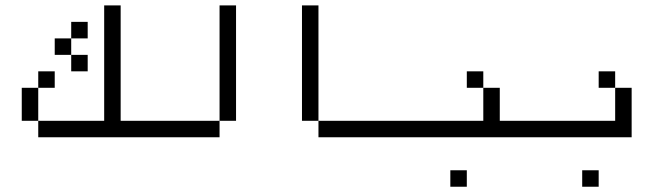

<svg xmlns="http://www.w3.org/2000/svg" viewBox="-20 -708 2540 728"><path d="M500 -187.5V-250H437.5V-687.5H375V-250H125V-187.5ZM187.5 -375V-437.5H125V-375H62.5Q62.5 -375 62.5 -250H125Q125 -250 125 -375ZM312.5 -437.5V-500H250V-437.5ZM312.5 -562.5V-625H250V-562.5H187.5V-500H250V-562.5Z M812.5 -250H500V-187.5H812.5ZM812.5 -250H875V-687.5H812.5Z M1500 -187.5V-250H1187.5V-187.5ZM1187.5 -250V-687.5H1125V-250Z M1750 0V-62.5H1687.5V0ZM2000 -187.5V-250H1875Q1875 -250 1875 -375H1812.5Q1812.5 -375 1812.5 -250H1500V-187.5ZM1812.5 -375V-437.5H1750V-375Z M2250 0V-62.5H2187.5V0ZM2312.5 -250H2000V-187.5H2375V-375H2312.5Q2312.5 -375 2312.5 -250ZM2312.5 -375V-437.5H2250V-375Z"/></svg>

Font: UnifontExMono
Style: Regular
Weight: 500
Version: Version 15.0.06